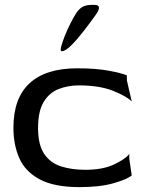

<svg xmlns="http://www.w3.org/2000/svg" viewBox="-20 -757 600 787"><path d="M306 10Q202 10 142.5 -22Q83 -54 59 -109Q35 -164 35 -233Q35 -355 101.5 -416Q168 -477 296 -477Q374 -477 427 -467Q480 -457 500 -448V-428L520 -341Q500 -362 444 -384.5Q388 -407 303 -407Q260 -407 221.5 -392.5Q183 -378 159.5 -340Q136 -302 136 -232Q136 -164 161 -126.5Q186 -89 230 -75Q274 -61 330 -61Q401 -61 447.5 -83Q494 -105 510 -126V-106L520 -38Q501 -22 445.5 -6Q390 10 306 10ZM233 -547Q226 -547 230.5 -565Q235 -583 245.5 -609.5Q256 -636 269 -661.5Q282 -687 291 -701Q304 -721 318.5 -729Q333 -737 356 -737H367Q401 -737 373 -697Q351 -666 324 -631Q297 -596 272.5 -571.5Q248 -547 233 -547Z"/></svg>

Font: Red Rose
Style: Regular
Weight: 400
Designer: Jaikishan Patel
Version: Version 2.000; ttfautohint (v1.8.3)